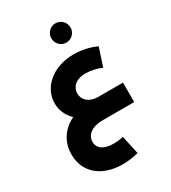

<svg xmlns="http://www.w3.org/2000/svg" viewBox="-231 -790 1071 1206"><g transform="rotate(-30 304.0 -186.5)"><path d="M370 -536C409 -536 440 -568 440 -606C440 -644 409 -676 370 -676C332 -676 301 -644 301 -606C301 -568 332 -536 370 -536ZM552 0V-141H371C305 -141 269 -180 269 -225C269 -268 303 -309 376 -309C411 -309 456 -300 491 -284L534 -415C486 -437 428 -450 371 -450C221 -450 115 -358 115 -242C115 -191 136 -145 173 -110C93 -71 46 -1 46 90C46 221 147 303 295 303C333 303 370 298 410 288L381 154C359 159 335 162 311 162C240 162 200 134 200 86C200 36 245 0 324 0Z"/></g></svg>

Font: UULA Sans
Style: Bold
Weight: 700
Designer: Mohamed Gaber, Laura Garcia Mut
Foundry: Kief Type Foundry
Version: Version 3.006;hotconv 1.0.109;makeotfexe 2.5.65596